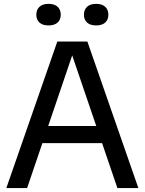

<svg xmlns="http://www.w3.org/2000/svg" viewBox="-20 -950 731 970"><path d="M12 0 269.5 -740H421.5L679 0H573L337.5 -691.5H352L117 0ZM159.5 -227 183.5 -313.5H507L531 -227ZM466 -821.5Q436 -821.5 420 -836Q404 -850.5 404 -875.5Q404 -901 420 -915.8Q436 -930.5 466 -930.5Q495.5 -930.5 511.5 -915.8Q527.5 -901 527.5 -875.5Q527.5 -850.5 511.5 -836Q495.5 -821.5 466 -821.5ZM225 -821.5Q195.5 -821.5 179.5 -836Q163.5 -850.5 163.5 -875.5Q163.5 -901 179.5 -915.8Q195.5 -930.5 225 -930.5Q255 -930.5 271 -915.8Q287 -901 287 -875.5Q287 -850.5 271 -836Q255 -821.5 225 -821.5Z"/></svg>

Font: Encode Sans Condensed Thin Medium
Style: Regular
Weight: 500
Version: Version 3.002